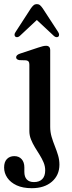

<svg xmlns="http://www.w3.org/2000/svg" viewBox="-40 -704 359 958"><path d="M210.5 -71Q210.5 -45 217.5 -21.2Q224.5 2.5 233.8 25.5Q243 48.5 249.8 71.2Q256.5 94 256.5 117.5Q256.5 170 219 202.5Q181.5 235 118.5 235Q74 235 43.2 220.8Q12.5 206.5 -3.5 183Q-19.5 159.5 -19.5 132Q-19.5 104 -5.5 89.5Q8.5 75 31.5 75Q54.5 75 68 90.2Q81.5 105.5 81.5 131V153.5Q81.5 178.5 93.8 191.5Q106 204.5 129.5 204.5Q156.5 204.5 171 189.5Q185.5 174.5 185.5 146Q185.5 125.5 177.5 106.5Q169.5 87.5 157.8 68.8Q146 50 134.2 30.8Q122.5 11.5 114.5 -8.5Q106.5 -28.5 106.5 -50V-381Q106.5 -392 102.8 -396.8Q99 -401.5 90.5 -403L56.5 -404Q48.5 -405.5 44.5 -409Q40.5 -412.5 40.5 -418Q40.5 -430 60 -436.5L152 -467Q165.5 -471.5 174 -473.5Q182.5 -475.5 190.5 -475.5Q200 -475.5 205.2 -470Q210.5 -464.5 210.5 -455ZM160.1 -619.5H127.3L229.7 -524Q235.8 -519 241.7 -518.5Q247.5 -518 251.6 -521.5Q254.8 -525 254.8 -531Q254.8 -537 250 -544.5L173.4 -662Q166.1 -672.5 159.7 -678Q153.2 -683.5 143.9 -683.5Q134.5 -683.5 127.9 -678Q121.2 -672.5 113.9 -662L37.8 -544.5Q32.5 -537 32.5 -531Q32.5 -525 36.1 -521.5Q40.2 -518 46.1 -518.5Q51.9 -519 58 -524Z"/></svg>

Font: Fraunces
Style: Regular
Weight: 400
Version: Version 1.000;[b76b70a41]